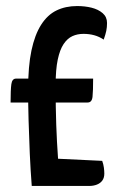

<svg xmlns="http://www.w3.org/2000/svg" viewBox="-20 -615 400 635"><path d="M85 0Q81 -51 78.5 -107Q76 -163 74.5 -217.5Q73 -272 73 -319Q73 -396 84 -448Q95 -500 116 -533Q137 -566 167 -580.5Q197 -595 235 -595Q261 -595 283 -589.5Q305 -584 319.5 -571.5Q334 -559 334 -539Q334 -525 331.5 -513Q329 -501 323 -484Q308 -494 291.5 -498.5Q275 -503 256 -503Q236 -503 219.5 -495.5Q203 -488 190.5 -469.5Q178 -451 171 -418Q164 -385 164 -333Q164 -259 166 -202.5Q168 -146 172 -90L318 -83Q322 -72 323.5 -61Q325 -50 325 -41Q325 -27 318.5 -18Q312 -9 300.5 -4.5Q289 0 275 0ZM15 -276Q15 -318 17.5 -336.5Q20 -355 33 -355H288Q288 -314 286 -295Q284 -276 270 -276Z"/></svg>

Font: Yanone Kaffeesatz Medium
Style: Regular
Weight: 500
Designer: Yanone (Cyrillic: Daniel Pouzeot, Huerta Tipografica, and Cyreal)
Foundry: Yanone
Version: Version 2.003